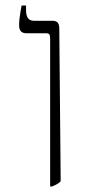

<svg xmlns="http://www.w3.org/2000/svg" viewBox="-20 -667 323 693"><path d="M161 6V-528Q161 -539 158 -543Q155 -547 146 -547H75Q62 -547 55.5 -554Q49 -561 49 -576Q49 -588 50.5 -600.5Q52 -613 54 -625Q56 -637 58 -647H74V-631Q74 -611 81 -601.5Q88 -592 102 -592H169Q183 -592 188.5 -585Q194 -578 194 -563L199 -13Q194 -7 186 -2.5Q178 2 168 6Z"/></svg>

Font: Noto Serif Hebrew ExtraLight
Style: Regular
Weight: 250
Version: Version 2.003